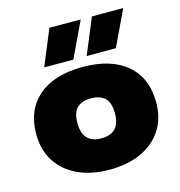

<svg xmlns="http://www.w3.org/2000/svg" viewBox="-118 -913 968 1030"><g transform="rotate(-15 366.0 -398.5)"><path d="M366 11Q265.5 11 190.8 -23.5Q116 -58 74.5 -122Q33 -186 33 -275Q33 -408.5 120 -483.8Q207 -559 366 -559Q525 -559 612 -483.8Q699 -408.5 699 -275Q699 -186 657.8 -122Q616.5 -58 541.5 -23.5Q466.5 11 366 11ZM366 -163Q417 -163 443.5 -190.2Q470 -217.5 470 -275Q470 -333 443.5 -359Q417 -385 366 -385Q315 -385 288.5 -359Q262 -333 262 -275Q262 -217.5 288.5 -190.2Q315 -163 366 -163ZM403 -610 485 -808H659L565 -610ZM167 -610 249 -808H423L329 -610Z"/></g></svg>

Font: Encode Sans Expanded Black
Style: Regular
Weight: 900
Width: 7
Designer: Multiple Designers
Foundry: Impallari Type
Version: Version 3.000; ttfautohint (v1.8.3) -l 8 -r 50 -G 200 -x 14 